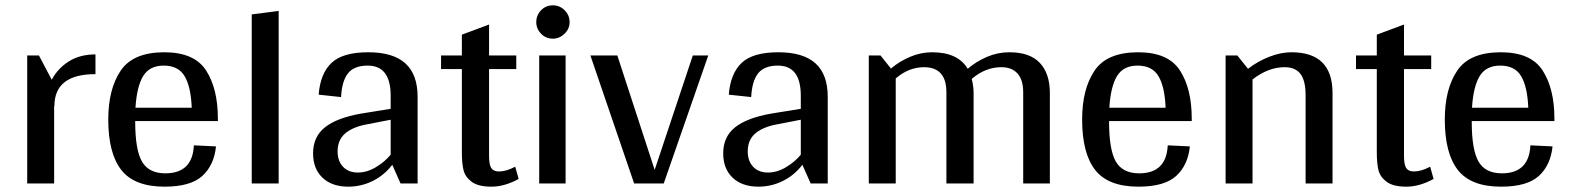

<svg xmlns="http://www.w3.org/2000/svg" viewBox="-20 -688 5894 720"><path d="M338 -484V-410Q184 -410 184 -290H183V0H82V-480H126L174 -389Q197 -432 238.5 -458Q280 -484 338 -484Z M487 -234V-232Q487 -126 512.5 -82Q538 -38 600 -38Q702 -38 707 -143L790 -139Q783 -69 739 -28.5Q695 12 597 12Q484 12 435 -50.5Q386 -113 386 -240Q386 -354 432.5 -423Q479 -492 596 -492Q709 -492 753 -423.5Q797 -355 797 -244V-234ZM488 -284H699Q696 -362 672.5 -402Q649 -442 594 -442Q541 -442 517 -403Q493 -364 488 -284Z M1025 0H924V-634L1025 -647Z M1154 -113Q1154 -175 1198.5 -210.5Q1243 -246 1334 -262L1445 -280V-329Q1445 -442 1359 -442Q1308 -442 1285 -413Q1262 -384 1259 -324L1175 -333Q1181 -412 1223 -452Q1265 -492 1361 -492Q1454 -492 1500 -450.5Q1546 -409 1546 -325V0H1482L1451 -70Q1420 -30 1377 -9Q1334 12 1286 12Q1225 12 1189.5 -21.5Q1154 -55 1154 -113ZM1445 -108V-239L1347 -220Q1297 -209 1271.5 -185Q1246 -161 1246 -120Q1246 -84 1266.5 -62.5Q1287 -41 1322 -41Q1356 -41 1389.5 -61Q1423 -81 1445 -108Z M1925 -17Q1872 12 1823 12Q1773 12 1748.5 -6.5Q1724 -25 1718 -51Q1712 -77 1712 -115V-429H1634V-480H1712V-558L1814 -596V-480H1916V-429H1814V-103Q1814 -70 1822.5 -57.5Q1831 -45 1851 -45Q1879 -45 1912 -63Z M1991 -605Q1991 -631 2009 -649.5Q2027 -668 2053 -668Q2079 -668 2097.5 -649.5Q2116 -631 2116 -605Q2116 -580 2097 -561.5Q2078 -543 2053 -543Q2027 -543 2009 -561.5Q1991 -580 1991 -605ZM2101 0H2002V-480H2101Z M2636 -480 2469 0H2358L2194 -480H2295L2435 -51L2578 -480Z M2692 -113Q2692 -175 2736.5 -210.5Q2781 -246 2872 -262L2983 -280V-329Q2983 -442 2897 -442Q2846 -442 2823 -413Q2800 -384 2797 -324L2713 -333Q2719 -412 2761 -452Q2803 -492 2899 -492Q2992 -492 3038 -450.5Q3084 -409 3084 -325V0H3020L2989 -70Q2958 -30 2915 -9Q2872 12 2824 12Q2763 12 2727.5 -21.5Q2692 -55 2692 -113ZM2983 -108V-239L2885 -220Q2835 -209 2809.5 -185Q2784 -161 2784 -120Q2784 -84 2804.5 -62.5Q2825 -41 2860 -41Q2894 -41 2927.5 -61Q2961 -81 2983 -108Z M3917 -339V0H3817V-342Q3817 -388 3796 -412Q3775 -436 3735 -436Q3675 -436 3624 -392Q3631 -364 3631 -339V0H3529V-342Q3529 -436 3445 -436Q3388 -436 3339 -394V0H3238V-480H3282L3321 -431Q3353 -458 3393 -475Q3433 -492 3476 -492Q3572 -492 3609 -430Q3640 -457 3680.5 -474.5Q3721 -492 3765 -492Q3842 -492 3879.5 -452Q3917 -412 3917 -339Z M4139 -234V-232Q4139 -126 4164.5 -82Q4190 -38 4252 -38Q4354 -38 4359 -143L4442 -139Q4435 -69 4391 -28.5Q4347 12 4249 12Q4136 12 4087 -50.5Q4038 -113 4038 -240Q4038 -354 4084.5 -423Q4131 -492 4248 -492Q4361 -492 4405 -423.5Q4449 -355 4449 -244V-234ZM4140 -284H4351Q4348 -362 4324.5 -402Q4301 -442 4246 -442Q4193 -442 4169 -403Q4145 -364 4140 -284Z M4977 -339V0H4876V-331Q4876 -385 4857 -410.5Q4838 -436 4797 -436Q4736 -436 4677 -390V0H4576V-480H4620L4660 -430Q4696 -458 4739.5 -475Q4783 -492 4823 -492Q4977 -492 4977 -339Z M5356 -17Q5303 12 5254 12Q5204 12 5179.5 -6.5Q5155 -25 5149 -51Q5143 -77 5143 -115V-429H5065V-480H5143V-558L5245 -596V-480H5347V-429H5245V-103Q5245 -70 5253.5 -57.5Q5262 -45 5282 -45Q5310 -45 5343 -63Z M5499 -234V-232Q5499 -126 5524.5 -82Q5550 -38 5612 -38Q5714 -38 5719 -143L5802 -139Q5795 -69 5751 -28.5Q5707 12 5609 12Q5496 12 5447 -50.5Q5398 -113 5398 -240Q5398 -354 5444.5 -423Q5491 -492 5608 -492Q5721 -492 5765 -423.5Q5809 -355 5809 -244V-234ZM5500 -284H5711Q5708 -362 5684.5 -402Q5661 -442 5606 -442Q5553 -442 5529 -403Q5505 -364 5500 -284Z"/></svg>

Font: Arya
Style: Regular
Weight: 400
Designer: Eduardo Rodriguez Tunni, Modular Infotech
Foundry: Eduardo Rodriguez Tunni, Modular Infotech
Version: Version 1.002